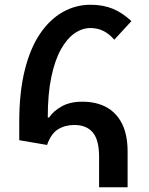

<svg xmlns="http://www.w3.org/2000/svg" viewBox="-20 -788 627 808"><path d="M397 0V-129Q397 -199 370.5 -230.5Q344 -262 293 -262Q254 -262 224.5 -244Q195 -226 178 -178L61 -198V-275Q61 -399 84 -492Q107 -585 148.5 -646Q190 -707 244.5 -737.5Q299 -768 361 -768Q414 -768 455 -751Q496 -734 533 -699L461 -621Q439 -646 414.5 -658Q390 -670 361 -670Q326 -670 294 -648Q262 -626 236.5 -580.5Q211 -535 196 -464Q181 -393 181 -294L186 -293Q205 -321 240 -340.5Q275 -360 326 -360Q386 -360 428.5 -336.5Q471 -313 494 -266.5Q517 -220 517 -150V0Z"/></svg>

Font: Noto Sans Armenian SemiBold
Style: Regular
Weight: 600
Designer: Monotype Design Team
Foundry: Monotype Imaging Inc.
Version: Version 2.007